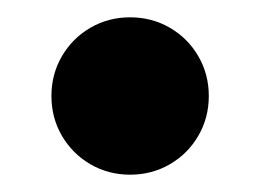

<svg xmlns="http://www.w3.org/2000/svg" viewBox="-20 -196 304 224"><path d="M40 -84Q40 -109.4 52.2 -130.4Q64.5 -151.4 85.4 -163.6Q106.4 -175.8 131.8 -175.8Q157.2 -175.8 178.2 -163.6Q199.2 -151.4 211.4 -130.4Q223.6 -109.4 223.6 -84Q223.6 -58.6 211.4 -37.6Q199.2 -16.6 178.2 -4.4Q157.2 7.8 131.8 7.8Q106.4 7.8 85.4 -4.4Q64.5 -16.6 52.2 -37.6Q40 -58.6 40 -84Z"/></svg>

Font: Reddit Sans Strawberry ExBold
Style: Regular
Weight: 800
Designer: Stephen Hutchings
Foundry: Reddit
Version: Version 1.013